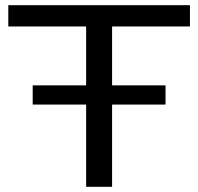

<svg xmlns="http://www.w3.org/2000/svg" viewBox="-20 -720 764 740"><path d="M106 -317V-391H312V-618H12V-700H712V-618H412V-391H618V-317H412V0H312V-317Z"/></svg>

Font: Georama Extended
Style: Regular
Weight: 400
Width: 7
Designer: Jean-Baptiste Levee
Foundry: Production Type
Version: Version 1.000